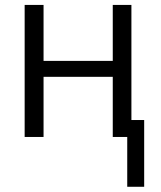

<svg xmlns="http://www.w3.org/2000/svg" viewBox="-20 -545 641 764"><path d="M486.3 -67.4H553.7V198.2H486.3ZM78.1 0V-525.4H153.3V-302.7H428.7V-525.4H502.9V0H428.7V-239.3H153.3V0Z"/></svg>

Font: Gothic A1
Style: Regular
Weight: 400
Designer: HanYang I&C Co.,Ltd.
Foundry: HanYang I&C Co.,Ltd.
Version: Version 2.50